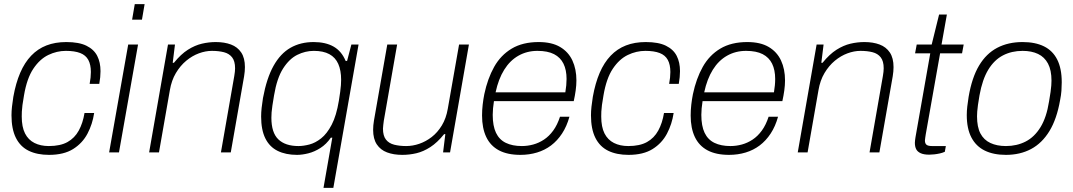

<svg xmlns="http://www.w3.org/2000/svg" viewBox="-20 -743 5233 936"><path d="M219 12Q161 12 120 -8Q79 -28 57.5 -71Q36 -114 36 -181Q36 -201 38.5 -223.5Q41 -246 45 -271Q57 -338 78.5 -388Q100 -438 132 -471.5Q164 -505 206.5 -521.5Q249 -538 303 -538Q365 -538 401.5 -520Q438 -502 454 -470.5Q470 -439 470 -396Q470 -382 468.5 -366.5Q467 -351 464 -334H417Q420 -350 421.5 -364.5Q423 -379 423 -392Q423 -428 410.5 -451Q398 -474 371 -484.5Q344 -495 301 -495Q257 -495 215.5 -475Q174 -455 142.5 -408Q111 -361 97 -278Q92 -250 89.5 -231Q87 -212 86.5 -199Q86 -186 86 -175Q86 -124 102 -92.5Q118 -61 148 -46Q178 -31 218 -31Q274 -31 309 -50.5Q344 -70 364 -106.5Q384 -143 392 -192H439Q431 -138 406.5 -91.5Q382 -45 336.5 -16.5Q291 12 219 12Z M624 -647 637 -723H685L672 -647ZM512 0 605 -526H653L560 0Z M707 0 799 -526H833L822 -437H828Q862 -479 896 -500.5Q930 -522 964 -530Q998 -538 1032 -538Q1074 -538 1106 -526Q1138 -514 1156 -487Q1174 -460 1174 -416Q1174 -406 1173 -394.5Q1172 -383 1170 -371L1105 0H1057L1122 -372Q1124 -383 1125 -393Q1126 -403 1126 -410Q1126 -445 1111.5 -463.5Q1097 -482 1071.5 -488.5Q1046 -495 1013 -495Q982 -495 949.5 -483Q917 -471 888 -447Q859 -423 837.5 -387Q816 -351 808 -303L755 0Z M1557 173 1600 -72H1593Q1571 -40 1542 -21.5Q1513 -3 1483 4.5Q1453 12 1428 12Q1373 12 1333.5 -7.5Q1294 -27 1273.5 -68.5Q1253 -110 1253 -175Q1253 -195 1255.5 -217.5Q1258 -240 1262 -265Q1280 -362 1313.5 -422Q1347 -482 1396 -510Q1445 -538 1509 -538Q1567 -538 1606 -516Q1645 -494 1665 -446H1672L1693 -526H1728L1605 173ZM1435 -31Q1459 -31 1488 -38.5Q1517 -46 1545.5 -68.5Q1574 -91 1597 -135Q1620 -179 1632 -252Q1636 -277 1638.5 -295.5Q1641 -314 1642 -328Q1643 -342 1643 -354Q1643 -400 1629 -431.5Q1615 -463 1585.5 -479Q1556 -495 1510 -495Q1468 -495 1429 -475.5Q1390 -456 1360 -409Q1330 -362 1316 -278Q1311 -248 1308 -228.5Q1305 -209 1304 -195Q1303 -181 1303 -169Q1303 -96 1337 -63.5Q1371 -31 1435 -31Z M1941 12Q1899 12 1867 0Q1835 -12 1817 -39Q1799 -66 1799 -110Q1799 -121 1800 -132Q1801 -143 1803 -155L1868 -526H1916L1851 -154Q1850 -144 1848.5 -134Q1847 -124 1847 -116Q1847 -81 1861.5 -62.5Q1876 -44 1902 -37.5Q1928 -31 1960 -31Q1992 -31 2024 -42Q2056 -53 2084.5 -75Q2113 -97 2134 -131.5Q2155 -166 2163 -213L2218 -526H2266L2174 0H2140L2151 -89H2145Q2112 -48 2078 -26Q2044 -4 2010 4Q1976 12 1941 12Z M2517 12Q2454 12 2412.5 -10Q2371 -32 2350.5 -75Q2330 -118 2330 -180Q2330 -206 2333 -232.5Q2336 -259 2341 -284Q2357 -360 2389 -417Q2421 -474 2474.5 -506Q2528 -538 2606 -538Q2670 -538 2710.5 -514Q2751 -490 2770.5 -448Q2790 -406 2790 -351Q2790 -328 2786.5 -302.5Q2783 -277 2777 -250H2388Q2385 -231 2383.5 -214.5Q2382 -198 2382 -183Q2382 -129 2398 -95.5Q2414 -62 2446 -46.5Q2478 -31 2524 -31Q2552 -31 2579.5 -38.5Q2607 -46 2632 -62.5Q2657 -79 2677 -106.5Q2697 -134 2710 -174H2756Q2743 -127 2720 -92Q2697 -57 2666.5 -34Q2636 -11 2598 0.5Q2560 12 2517 12ZM2396 -293H2736Q2739 -311 2740.5 -327Q2742 -343 2742 -358Q2742 -402 2727 -432.5Q2712 -463 2681 -479Q2650 -495 2600 -495Q2549 -495 2507.5 -471.5Q2466 -448 2438 -403Q2410 -358 2396 -293Z M3044 12Q2986 12 2945 -8Q2904 -28 2882.5 -71Q2861 -114 2861 -181Q2861 -201 2863.5 -223.5Q2866 -246 2870 -271Q2882 -338 2903.5 -388Q2925 -438 2957 -471.5Q2989 -505 3031.5 -521.5Q3074 -538 3128 -538Q3190 -538 3226.5 -520Q3263 -502 3279 -470.5Q3295 -439 3295 -396Q3295 -382 3293.5 -366.5Q3292 -351 3289 -334H3242Q3245 -350 3246.5 -364.5Q3248 -379 3248 -392Q3248 -428 3235.5 -451Q3223 -474 3196 -484.5Q3169 -495 3126 -495Q3082 -495 3040.5 -475Q2999 -455 2967.5 -408Q2936 -361 2922 -278Q2917 -250 2914.5 -231Q2912 -212 2911.5 -199Q2911 -186 2911 -175Q2911 -124 2927 -92.5Q2943 -61 2973 -46Q3003 -31 3043 -31Q3099 -31 3134 -50.5Q3169 -70 3189 -106.5Q3209 -143 3217 -192H3264Q3256 -138 3231.5 -91.5Q3207 -45 3161.5 -16.5Q3116 12 3044 12Z M3534 12Q3471 12 3429.5 -10Q3388 -32 3367.5 -75Q3347 -118 3347 -180Q3347 -206 3350 -232.5Q3353 -259 3358 -284Q3374 -360 3406 -417Q3438 -474 3491.5 -506Q3545 -538 3623 -538Q3687 -538 3727.5 -514Q3768 -490 3787.5 -448Q3807 -406 3807 -351Q3807 -328 3803.5 -302.5Q3800 -277 3794 -250H3405Q3402 -231 3400.5 -214.5Q3399 -198 3399 -183Q3399 -129 3415 -95.5Q3431 -62 3463 -46.5Q3495 -31 3541 -31Q3569 -31 3596.5 -38.5Q3624 -46 3649 -62.5Q3674 -79 3694 -106.5Q3714 -134 3727 -174H3773Q3760 -127 3737 -92Q3714 -57 3683.5 -34Q3653 -11 3615 0.5Q3577 12 3534 12ZM3413 -293H3753Q3756 -311 3757.5 -327Q3759 -343 3759 -358Q3759 -402 3744 -432.5Q3729 -463 3698 -479Q3667 -495 3617 -495Q3566 -495 3524.5 -471.5Q3483 -448 3455 -403Q3427 -358 3413 -293Z M3869 0 3961 -526H3995L3984 -437H3990Q4024 -479 4058 -500.5Q4092 -522 4126 -530Q4160 -538 4194 -538Q4236 -538 4268 -526Q4300 -514 4318 -487Q4336 -460 4336 -416Q4336 -406 4335 -394.5Q4334 -383 4332 -371L4267 0H4219L4284 -372Q4286 -383 4287 -393Q4288 -403 4288 -410Q4288 -445 4273.5 -463.5Q4259 -482 4233.5 -488.5Q4208 -495 4175 -495Q4144 -495 4111.5 -483Q4079 -471 4050 -447Q4021 -423 3999.5 -387Q3978 -351 3970 -303L3917 0Z M4510 11Q4484 11 4468.5 4Q4453 -3 4446.5 -15.5Q4440 -28 4440 -47Q4440 -53 4441 -60Q4442 -67 4443 -74L4515 -483H4441L4449 -526H4522L4558 -672H4596L4570 -526H4678L4670 -483H4563L4493 -88Q4492 -79 4490.5 -71.5Q4489 -64 4489 -58Q4489 -44 4496.5 -37.5Q4504 -31 4524 -31H4591L4586 -3Q4575 2 4561.5 5Q4548 8 4534.5 9.5Q4521 11 4510 11Z M4884 12Q4823 12 4780.5 -9Q4738 -30 4715.5 -73Q4693 -116 4693 -182Q4693 -202 4695.5 -224Q4698 -246 4702 -271Q4718 -365 4753 -423.5Q4788 -482 4841.5 -510Q4895 -538 4965 -538Q5027 -538 5069.5 -517Q5112 -496 5134 -452.5Q5156 -409 5156 -342Q5156 -323 5154.5 -301Q5153 -279 5148 -255Q5132 -163 5096 -104Q5060 -45 5006.5 -16.5Q4953 12 4884 12ZM4884 -31Q4937 -31 4980 -53Q5023 -75 5052.5 -123Q5082 -171 5094 -248Q5099 -276 5101.5 -294.5Q5104 -313 5105 -326Q5106 -339 5106 -350Q5106 -401 5089 -433Q5072 -465 5040.5 -480Q5009 -495 4965 -495Q4912 -495 4869.5 -473Q4827 -451 4798 -403.5Q4769 -356 4755 -278Q4750 -250 4747.5 -231Q4745 -212 4744 -199.5Q4743 -187 4743 -176Q4743 -124 4759.5 -92.5Q4776 -61 4808 -46Q4840 -31 4884 -31Z"/></svg>

Font: Archivo SemiBold Thin
Style: Italic
Weight: 250
Italic angle: -10°
Version: Version 2.001